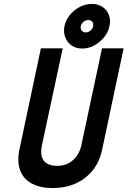

<svg xmlns="http://www.w3.org/2000/svg" viewBox="-20 -946 649 977"><path d="M447 -926Q416 -926 386.5 -911Q357 -896 336 -870.5Q315 -845 308 -813Q302 -782 312 -756Q322 -730 344.5 -714.5Q367 -699 398 -699Q430 -699 459 -714.5Q488 -730 509.5 -756Q531 -782 537 -813Q544 -845 534 -870.5Q524 -896 501.5 -911Q479 -926 447 -926ZM429 -844Q445 -844 451 -833Q456 -825 454 -813Q453 -806 449 -800.5Q445 -795 440 -790Q435 -786 429 -783.5Q423 -781 415 -781Q410 -781 405 -783.5Q400 -786 396 -790Q392 -795 391 -800.5Q390 -806 391 -813Q393 -820 397 -826Q401 -832 406 -836Q411 -840 417.5 -842Q424 -844 429 -844ZM500 -186 609 -700H499L394 -207Q388 -177 371 -153Q354 -129 329 -115.5Q304 -102 272 -102Q239 -102 219 -114Q199 -126 192.5 -149.5Q186 -173 193 -205L299 -700H188L79 -186Q66 -122 83 -78Q100 -34 143 -11.5Q186 11 248 11Q312 11 364 -12Q416 -35 451.5 -79Q487 -123 500 -186Z"/></svg>

Font: Advent Pro
Style: Bold Italic
Weight: 700
Italic angle: -12°
Designer: VivaRado, Andreas Kalpakidis
Foundry: VivaRado, Andreas Kalpakidis
Version: Version 3.000